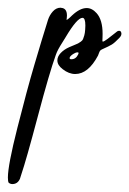

<svg xmlns="http://www.w3.org/2000/svg" viewBox="-108 -272 329 489"><path d="M78.1 -134.3Q69.3 -128.4 69.3 -124Q69.3 -121.1 73.7 -121.1Q85 -121.1 90.8 -132.8Q94.2 -139.2 88.9 -138.7Q84 -138.2 78.1 -134.3ZM-57.1 183.1Q-63 196.8 -76.7 196.8Q-81.5 196.8 -85.9 193.4Q-87.9 189.9 -87.9 180.2Q-87.9 148.9 -63.7 53.5Q-39.6 -42 -20.3 -107.4Q-1 -172.9 14.2 -221.2Q18.1 -233.4 26.6 -242.9Q35.2 -252.4 46.4 -252.4Q46.9 -252.4 47.9 -252Q62.5 -251 62.5 -232.4Q62.5 -229.5 62 -225.6L61.5 -222.2Q61.5 -218.8 75.7 -232.9Q95.7 -251.5 112.8 -251.5Q126.5 -251.5 138.2 -238.3Q153.3 -221.2 153.3 -186Q153.3 -181.6 153.1 -176.3Q152.8 -170.9 152.8 -169.4Q152.8 -166 153.8 -166Q156.7 -166 165.3 -172.4Q173.8 -178.7 181.9 -185.3Q189.9 -191.9 190.9 -192.4Q198.7 -195.8 200.7 -189.5Q203.1 -182.6 195.8 -175.3Q184.1 -163.1 177 -158.7Q169.9 -154.3 152.3 -146.5Q148.9 -145 147.2 -143.1Q145.5 -141.1 144 -136.7Q142.6 -132.3 141.6 -130.4Q116.7 -83.5 83.5 -83.5Q67.4 -83.5 51.8 -95.7Q38.1 -106 38.1 -118.2Q38.1 -127.9 46.6 -137Q55.2 -146 68.4 -151.9Q72.8 -153.8 80.6 -157Q88.4 -160.2 90.8 -161.4Q93.3 -162.6 97.7 -165.8Q102.1 -168.9 103.5 -172.4Q105 -175.8 106.7 -181.9Q108.4 -188 108.9 -196.3Q109.4 -200.7 109.4 -207Q109.4 -226.6 102.1 -226.6Q88.4 -226.6 59.1 -177.2Q57.1 -173.8 50.8 -163.8Q44.4 -153.8 40.5 -146.5Q36.6 -139.2 34.2 -132.3Q18.1 -87.9 -11.7 24.4Q-41.5 136.7 -54.2 173.8Q-54.7 175.3 -55.7 178.5Q-56.6 181.6 -57.1 183.1Z"/></svg>

Font: Sintesa 2
Style: 2
Weight: 400
Version: Version 001.000